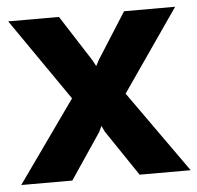

<svg xmlns="http://www.w3.org/2000/svg" viewBox="-45 -569 631 614"><g transform="rotate(-5 271.0 -262.5)"><path d="M3 -525 185 -262 -1 0H163L262 -147L271 -166L280 -147L379 0H543L357 -262L539 -525H375L281 -377L271 -358L261 -377L166 -525Z"/></g></svg>

Font: Raleway
Style: ExtraBold
Weight: 800
Designer: Matt McInerney, Pablo Impallari, Rodrigo Fuenzalida
Foundry: Matt McInerney, Pablo Impallari, Rodrigo Fuenzalida
Version: Version 3.000